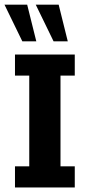

<svg xmlns="http://www.w3.org/2000/svg" viewBox="-32 -822 382 842"><path d="M33.7 0V-92.6H96.3V-490.4H33.7V-583H295.9V-490.4H233.3V-92.6H295.9V0ZM202.9 -640.8 124.8 -801.5H225.3L265.2 -640.8ZM65.9 -640.8 -12.3 -801.5H87.2L127.2 -640.8Z"/></svg>

Font: Rokkitt SemiBold
Style: Regular
Weight: 600
Designer: Vernon Adams
Foundry: Vernon Adams
Version: Version 3.103